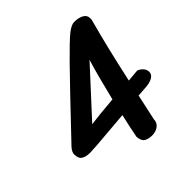

<svg xmlns="http://www.w3.org/2000/svg" viewBox="-185 -824 995 995"><g transform="rotate(-45 312.5 -327.0)"><path d="M339 -160 268 -154Q110 -140 84 -140Q53 -140 35.5 -151Q18 -162 18 -193Q18 -209 35 -229Q254 -460 336 -543.5Q418 -627 450 -652.5Q482 -678 503 -678Q536 -678 556 -666.5Q576 -655 576 -634Q576 -622 575 -619Q531 -457 489 -263L557 -269Q574 -262 585 -249Q596 -236 596 -220Q596 -186 537 -177L470 -172L439 -30Q439 -5 420 9.5Q401 24 373 24Q347 24 330 13.5Q313 3 311 -29Q321 -83 339 -160ZM360 -254Q393 -391 421 -483L195 -237Q241 -244 360 -254Z"/></g></svg>

Font: Sriracha
Style: Regular
Weight: 400
Designer: Suppakit Chalermlarp
Version: Version 1.002g